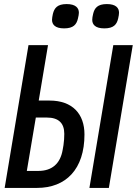

<svg xmlns="http://www.w3.org/2000/svg" viewBox="-20 -919 669 939"><path d="M167.6 -83.1H111.2L155.2 -344.1H209.5C265.6 -344.1 294.4 -317.5 294.4 -264.6C294.4 -246.1 293.3 -229.4 290.5 -209.5L286.6 -186.8C274.9 -117.2 233 -83.1 167.6 -83.1ZM2.8 0H161.2C302.6 0 393.1 -91.6 393.1 -261.4C393.1 -361.5 334.9 -427.2 222.3 -427.2H169.4L214.8 -698.2H119.3ZM234.4 -822.1C234.4 -799 249.6 -780.2 293.3 -780.2C339.5 -780.2 354.4 -799.4 361.2 -828.5C364 -840.2 365.8 -850.1 365.8 -856.9C365.8 -880 350.1 -899.1 306.1 -899.1C260.3 -899.1 245.7 -879.6 238.6 -850.9C236.2 -839.1 234.4 -829.2 234.4 -822.1ZM417.3 0H512.4L629.3 -698.2H534.1ZM431.1 -822.1C431.1 -799 446 -780.2 490.1 -780.2C536.2 -780.2 551.1 -799.4 557.9 -828.5C560.7 -840.2 562.1 -850.1 562.1 -856.9C562.1 -880 546.9 -899.1 502.8 -899.1C457 -899.1 442.1 -879.6 435.4 -850.9C432.5 -839.1 431.1 -829.2 431.1 -822.1Z"/></svg>

Font: Margiela Mono Italic Medium It
Style: Regular
Weight: 500
Designer: Mike Abbink, Paul van der Laan, Pieter van Rosmalen
Foundry: Bold Monday
Version: Version 2.003 2021